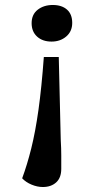

<svg xmlns="http://www.w3.org/2000/svg" viewBox="-20 -542 387 771"><path d="M224 21Q226 53 226 82Q226 111 226 136Q226 172 205.5 190.5Q185 209 152 209Q130 209 107 199.5Q84 190 69 174Q89 120 105.5 54Q122 -12 134.5 -101Q147 -190 156 -313H216ZM270 -450Q270 -416 246 -395.5Q222 -375 187 -375Q151 -375 129 -395Q107 -415 107 -449Q107 -484 131.5 -503Q156 -522 192 -522Q228 -522 249 -503.5Q270 -485 270 -450Z"/></svg>

Font: Literata 12pt SemiBold
Style: Italic
Weight: 600
Italic angle: -2°
Designer: Latin by Veronika Burian and Jose Scaglione. Greek by Irene Vlachou. Cyrillic by Vera Evstafieva
Foundry: TypeTogether
Version: Version 3.002